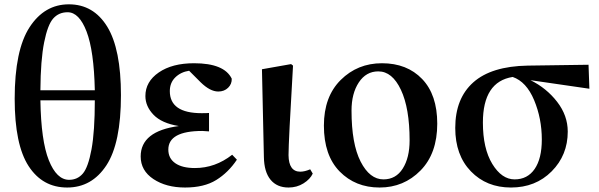

<svg xmlns="http://www.w3.org/2000/svg" viewBox="-20 -839 2728 875"><path d="M412.1 -381.8H164.1Q167 -197.3 202.6 -108.4Q238.3 -19.5 294.9 -19.5Q333 -19.5 357.4 -47.9Q381.8 -76.2 397 -158.2Q412.1 -240.2 412.1 -381.8ZM164.1 -427.7H412.1Q408.2 -607.4 374.5 -695.3Q340.8 -783.2 288.1 -783.2Q248 -783.2 222.7 -754.9Q197.3 -726.6 181.2 -646Q165 -565.4 164.1 -427.7ZM293.9 -819.3Q406.2 -819.3 468.8 -717.3Q531.2 -615.2 531.2 -405.3Q531.2 -186.5 464.8 -85.4Q398.4 15.6 286.1 15.6Q173.8 15.6 110.4 -82Q46.9 -179.7 46.9 -388.7Q46.9 -610.4 114.7 -714.8Q182.6 -819.3 293.9 -819.3Z M1038.1 -133.8 1059.6 -111.3Q1020.5 -52.7 965.3 -18.6Q910.2 15.6 823.2 15.6Q737.3 15.6 679.2 -22.9Q621.1 -61.5 621.1 -126Q621.1 -241.2 794.9 -264.6Q716.8 -277.3 679.7 -315.9Q642.6 -354.5 642.6 -401.4Q642.6 -466.8 703.6 -508.8Q764.6 -550.8 864.3 -550.8Q1002 -550.8 1036.1 -480.5Q1037.1 -456.1 1019.5 -439Q1002 -421.9 974.6 -421.9Q937.5 -421.9 894.5 -463.9L841.8 -516.6Q803.7 -510.7 778.8 -486.3Q753.9 -461.9 753.9 -423.8Q753.9 -323.2 899.4 -323.2Q922.9 -323.2 932.6 -324.2V-240.2Q911.1 -242.2 902.3 -242.2Q747.1 -242.2 747.1 -157.2Q747.1 -117.2 778.8 -95.2Q810.5 -73.2 868.2 -73.2Q960.9 -73.2 1038.1 -133.8Z M1294.9 15.6Q1242.2 15.6 1212.9 -20Q1183.6 -55.7 1182.6 -124L1173.8 -523.4L1306.6 -546.9L1315.4 -540Q1294.9 -192.4 1294.9 -131.8Q1295.9 -56.6 1348.6 -56.6Q1368.2 -56.6 1393.6 -67.4L1405.3 -47.9Q1393.6 -22.5 1363.3 -3.4Q1333 15.6 1294.9 15.6Z M1456.1 -266.6Q1456.1 -398.4 1532.7 -474.6Q1609.4 -550.8 1720.7 -550.8Q1835 -550.8 1903.8 -479Q1972.7 -407.2 1972.7 -275.4Q1972.7 -139.6 1896.5 -62Q1820.3 15.6 1710 15.6Q1599.6 15.6 1527.8 -57.6Q1456.1 -130.9 1456.1 -266.6ZM1727.5 -21.5Q1784.2 -21.5 1815.4 -70.8Q1846.7 -120.1 1846.7 -199.2Q1846.7 -345.7 1807.1 -429.7Q1767.6 -513.7 1704.1 -513.7Q1648.4 -513.7 1615.2 -463.4Q1582 -413.1 1582 -335Q1582 -183.6 1623.5 -102.5Q1665 -21.5 1727.5 -21.5Z M2449.2 -203.1Q2449.2 -298.8 2414.1 -382.8Q2378.9 -466.8 2316.4 -488.3Q2180.7 -466.8 2180.7 -280.3Q2180.7 -162.1 2223.6 -91.8Q2266.6 -21.5 2325.2 -21.5Q2383.8 -21.5 2416.5 -68.8Q2449.2 -116.2 2449.2 -203.1ZM2666 -434.6 2397.5 -473.6Q2470.7 -437.5 2519 -375Q2567.4 -312.5 2567.4 -239.3Q2567.4 -131.8 2494.1 -58.1Q2420.9 15.6 2308.6 15.6Q2197.3 15.6 2126 -58.1Q2054.7 -131.8 2054.7 -255.9Q2054.7 -390.6 2137.2 -463.9Q2219.7 -537.1 2384.8 -540L2662.1 -543.9Z"/></svg>

Font: Bpmf Zihi Serif Bold
Style: Bold
Weight: 700
Foundry: But Ko
Version: Version 1.320